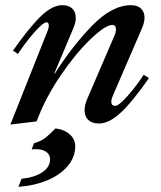

<svg xmlns="http://www.w3.org/2000/svg" viewBox="-20 -468 620 740"><path d="M163 -348Q168 -359 168 -369Q168 -382 160 -382Q146 -382 112 -343Q78 -304 49 -260L30 -273Q95 -365 138.5 -406.5Q182 -448 220 -448Q245 -448 258.5 -435Q272 -422 272 -399Q272 -381 263 -360L189 -184H191Q256 -287 333.5 -367.5Q411 -448 485 -448Q510 -448 523.5 -435Q537 -422 537 -400Q537 -382 528 -361L414 -97Q409 -86 409 -76Q409 -60 424 -60Q438 -60 472 -98.5Q506 -137 534 -180L554 -167Q490 -75 445 -33.5Q400 8 362 8Q335 8 320.5 -5.5Q306 -19 306 -43Q306 -62 315 -84L423 -335Q427 -344 427 -354Q427 -372 413 -372Q387 -372 330.5 -318.5Q274 -265 215 -179Q156 -93 121 0L20 12ZM63 221Q113 216 143 196Q173 176 173 146Q173 128 158.5 117.5Q144 107 118 107Q107 107 102 108L111 84Q138 76 152.5 65Q167 54 194 27Q228 31 249 50Q270 69 270 96Q270 138 240.5 172.5Q211 207 161 227.5Q111 248 51 252Z"/></svg>

Font: Ibarra Real Nova SemiBold
Style: Italic
Weight: 600
Italic angle: -22°
Designer: Jose Maria Ribagorda & Octavio Pardo
Foundry: Octavio Pardo
Version: Version 1.014